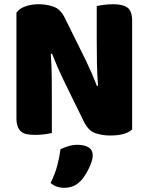

<svg xmlns="http://www.w3.org/2000/svg" viewBox="-20 -635 705 911"><path d="M607 -21Q593 -7 566.5 0.5Q540 8 503 8Q466 8 433 -3Q400 -14 379 -56L280 -258Q265 -289 253 -316.5Q241 -344 227 -380L221 -379Q225 -325 225.5 -269Q226 -213 226 -159V-4Q215 -1 192.5 2Q170 5 148 5Q126 5 109 2Q92 -1 81 -10Q70 -19 64 -34.5Q58 -50 58 -75V-575Q72 -595 101 -605Q130 -615 163 -615Q200 -615 233.5 -603.5Q267 -592 287 -551L387 -349Q402 -318 414 -290.5Q426 -263 440 -227L445 -228Q441 -282 440 -336Q439 -390 439 -444V-606Q450 -609 472.5 -612Q495 -615 517 -615Q561 -615 584 -599.5Q607 -584 607 -535ZM363 223Q346 241 326.5 248.5Q307 256 284 256Q246 256 220 233Q241 191 251.5 151.5Q262 112 267 73Q283 65 304.5 58.5Q326 52 348 52Q380 52 400 64Q420 76 420 104Q420 116 414.5 132.5Q409 149 401 165.5Q393 182 383 197.5Q373 213 363 223Z"/></svg>

Font: Baloo Tammudu
Style: Regular
Weight: 400
Designer: Omkar Shende and Ek Type
Foundry: Ek Type
Version: Version 1.007;PS 1.000;hotconv 1.0.88;makeotf.lib2.5.647800